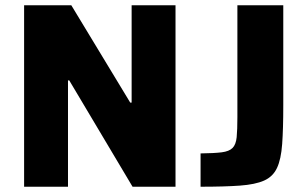

<svg xmlns="http://www.w3.org/2000/svg" viewBox="-20 -708 1163 728"><path d="M71.4 0V-688H250.4L473.8 -319H479.1V-688H645.5V0H482.6L242.6 -403.1H237.8V0ZM740.5 0V-126.3Q792.4 -126.9 820.7 -130.5Q849.1 -134.1 861.9 -147.1Q874.6 -160.1 877.4 -187.9Q880.1 -215.7 880.1 -263.6V-688H1054.1V-308.8Q1054.1 -219.8 1049.9 -162Q1045.8 -104.2 1030.3 -71.2Q1014.9 -38.2 981.3 -23.3Q947.8 -8.4 889.4 -4.2Q831.1 0 740.5 0Z"/></svg>

Font: Saira Thin
Style: Regular
Weight: 100
Designer: Hector Gatti with collaboration of the Omnibus-Type team
Foundry: Omnibus-Type
Version: Version 1.101